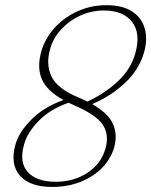

<svg xmlns="http://www.w3.org/2000/svg" viewBox="-20 -730 598 760"><path d="M187.5 10Q97.5 10 58.5 -35.2Q19.5 -80.5 41 -157.5Q55.5 -208.5 105.8 -258.2Q156 -308 231.5 -334Q166 -370 145.8 -416.5Q125.5 -463 143.5 -526.5Q159 -579.5 197 -620.8Q235 -662 288 -685.8Q341 -709.5 401 -709.5Q465.5 -709.5 503.5 -684.2Q541.5 -659 553.2 -616.2Q565 -573.5 550 -522Q530.5 -454 474.5 -401.5Q418.5 -349 344.5 -318Q407.5 -282.5 426.8 -240.2Q446 -198 432 -147Q418 -99.5 382.8 -64.2Q347.5 -29 297 -9.5Q246.5 10 187.5 10ZM294 -342.5Q311 -335.5 326 -328Q396 -360.5 447 -408.5Q498 -456.5 515.5 -518.5Q538 -598 502.8 -643.2Q467.5 -688.5 392 -688.5Q341.5 -688.5 297.5 -668.2Q253.5 -648 222 -613.5Q190.5 -579 178.5 -536.5Q161 -475.5 183.8 -427.2Q206.5 -379 294 -342.5ZM75.5 -159Q55 -87.5 90 -49Q125 -10.5 200 -10.5Q272 -10.5 326.2 -46Q380.5 -81.5 397.5 -142.5Q413 -197.5 386.5 -236.8Q360 -276 273 -313.5Q261.5 -318.5 251.5 -323.5Q177 -297 132.8 -251.2Q88.5 -205.5 75.5 -159Z"/></svg>

Font: Fraunces 72pt Soft Thin
Style: Italic
Weight: 100
Italic angle: -16°
Version: Version 1.000;[0bf87f6ff]